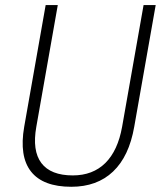

<svg xmlns="http://www.w3.org/2000/svg" viewBox="-20 -713 626 743"><path d="M255.9 9.8Q146.5 9.8 100.1 -49.1Q53.7 -107.9 73.7 -222.7L156.7 -693.4H203.6L120.6 -222.7Q104 -129.9 140.1 -82Q176.3 -34.2 261.7 -34.2Q338.9 -34.2 387.5 -82Q436 -129.9 452.6 -222.7L535.6 -693.4H582.5L499.5 -222.7Q479.5 -107.9 417.5 -49.1Q355.5 9.8 255.9 9.8Z"/></svg>

Font: Cascadia Mono PL ExtraLight
Style: Italic
Weight: 200
Italic angle: -10°
Monospace: yes
Designer: Aaron Bell
Foundry: Saja Typeworks
Version: Version 2404.023; ttfautohint (v1.8.4)